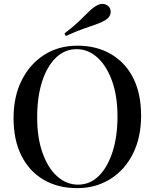

<svg xmlns="http://www.w3.org/2000/svg" viewBox="-20 -958 798 992"><path d="M380 -722Q478 -722 552.5 -679Q627 -636 668 -555.5Q709 -475 709 -360Q709 -248 667 -164Q625 -80 550 -33Q475 14 379 14Q280 14 206 -29Q132 -72 91 -153Q50 -234 50 -348Q50 -460 92.5 -544Q135 -628 209 -675Q283 -722 380 -722ZM376 -704Q314 -704 268 -659Q222 -614 197 -535Q172 -456 172 -352Q172 -246 200 -167.5Q228 -89 276 -46.5Q324 -4 383 -4Q445 -4 490.5 -49Q536 -94 561.5 -173.5Q587 -253 587 -356Q587 -463 558.5 -541Q530 -619 482.5 -661.5Q435 -704 376 -704ZM479 -929Q499 -941 518.5 -937Q538 -933 547 -917Q555 -902 550 -884.5Q545 -867 523 -853Q502 -841 474.5 -831.5Q447 -822 410 -809Q373 -796 320 -772L313 -785Q360 -821 388.5 -848.5Q417 -876 437 -896Q457 -916 479 -929Z"/></svg>

Font: Playfair Display Medium
Style: Regular
Weight: 500
Designer: Claus Eggers Sørensen
Foundry: Claus Eggers Sørensen
Version: Version 1.203